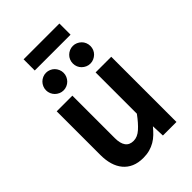

<svg xmlns="http://www.w3.org/2000/svg" viewBox="-242 -921 1033 1033"><g transform="rotate(-45 275.0 -404.5)"><path d="M186 -496.1V-172.9Q186 -132.3 201.2 -111.6Q216.3 -90.8 247.1 -90.8Q276.9 -90.8 304.4 -115.5Q332 -140.1 362.8 -182.1V-496.1H481.9V0H378.9L376 -73.2Q360.4 -54.2 344.2 -38.6Q328.1 -22.9 309.3 -12Q290.5 -1 268.3 5.1Q246.1 11.2 219.2 11.2Q181.2 11.2 152.6 -1.2Q124 -13.7 105 -36.6Q85.9 -59.6 76.4 -91.6Q66.9 -123.5 66.9 -163.1V-496.1ZM239.7 -616.2Q239.7 -602.5 234.4 -590.3Q229 -578.1 220.2 -569.1Q211.4 -560.1 199 -554.7Q186.5 -549.3 172.9 -549.3Q159.2 -549.3 147 -554.7Q134.8 -560.1 125.7 -569.1Q116.7 -578.1 111.3 -590.3Q106 -602.5 106 -616.2Q106 -629.9 111.3 -642.3Q116.7 -654.8 125.7 -663.8Q134.8 -672.9 147 -678.2Q159.2 -683.6 172.9 -683.6Q186.5 -683.6 199 -678.2Q211.4 -672.9 220.2 -663.8Q229 -654.8 234.4 -642.3Q239.7 -629.9 239.7 -616.2ZM443.8 -616.2Q443.8 -602.5 438.7 -590.3Q433.6 -578.1 424.3 -569.1Q415 -560.1 402.8 -554.7Q390.6 -549.3 377 -549.3Q362.8 -549.3 350.8 -554.7Q338.9 -560.1 329.6 -569.1Q320.3 -578.1 315.2 -590.3Q310.1 -602.5 310.1 -616.2Q310.1 -629.9 315.2 -642.3Q320.3 -654.8 329.6 -663.8Q338.9 -672.9 350.8 -678.2Q362.8 -683.6 377 -683.6Q390.6 -683.6 402.8 -678.2Q415 -672.9 424.3 -663.8Q433.6 -654.8 438.7 -642.3Q443.8 -629.9 443.8 -616.2ZM138.7 -734.9V-819.8H411.1V-734.9ZM0 -496.1Z"/></g></svg>

Font: Code New Roman
Style: Bold
Weight: 700
Monospace: yes
Designer: Sam Radian
Foundry: Code New Roman
Version: Version 1.508 October 19, 2014